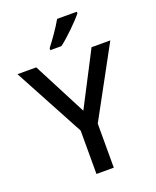

<svg xmlns="http://www.w3.org/2000/svg" viewBox="-169 -1038 922 1135"><g transform="rotate(-20 292.0 -470.5)"><path d="M456 -931V-941H332C307 -896 260 -830 231 -793V-781H301C349 -817 427 -894 456 -931ZM292 -378 118 -714H0L237 -273V0H346V-277L584 -714H466Z"/></g></svg>

Font: Noto Sans Canadian Aboriginal Medium
Style: Regular
Weight: 500
Designer: Monotype Design Team, Typotheque's Kevin King
Foundry: Monotype Imaging Inc.
Version: Version 2.004